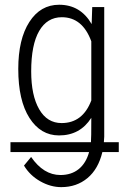

<svg xmlns="http://www.w3.org/2000/svg" viewBox="-20 -558 526 805"><path d="M417 -528.3V15.1L415.5 38.1H478V79.6H409.2Q392.1 150.9 346.7 188.7Q301.3 226.6 236.8 226.6Q191.9 226.6 148.4 201.9Q105 177.2 80.6 136.2L110.4 100.1Q162.6 175.8 233.4 175.8Q279.3 175.8 310.1 150.9Q340.8 126 353.5 79.6H23.9V38.1H361.3Q362.8 24.4 362.8 -64Q315.9 9.8 227.5 9.8Q150.4 9.8 103.5 -63.5Q56.6 -136.7 56.6 -269Q56.6 -393.6 103 -465.8Q149.4 -538.1 228 -538.1Q317.4 -538.1 364.3 -457L366.7 -528.3ZM110.8 -258.8Q110.8 -157.7 144.3 -99.9Q177.7 -42 238.3 -42Q326.7 -42 362.8 -136.7V-384.8Q325.7 -485.8 239.3 -485.8Q177.7 -485.8 144.3 -428.2Q110.8 -370.6 110.8 -258.8Z"/></svg>

Font: Roboto Condensed Light
Style: Regular
Weight: 300
Designer: Google
Version: Version 2.134; 2016